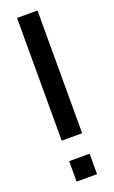

<svg xmlns="http://www.w3.org/2000/svg" viewBox="-135 -701 436 735"><g transform="rotate(-20 83.5 -333.5)"><path d="M125 0H41.7V-83.3H125ZM125 -166.7H41.7V-666.7H125Z"/></g></svg>

Font: Yulong
Style: Regular
Weight: 400
Designer: GGBotNet
Foundry: f0n7.com
Version: 1.00